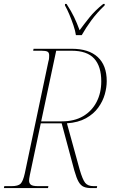

<svg xmlns="http://www.w3.org/2000/svg" viewBox="-32 -964 585 984"><path d="M-12 0 -10 -10H27Q61 -10 73.5 -22.5Q86 -35 95 -75L216 -649Q219 -658 219.5 -666.5Q220 -675 220 -680Q220 -695 211 -699.5Q202 -704 180 -704H138L140 -714H336Q423 -714 469 -671.5Q515 -629 515 -548Q515 -516 505 -480.5Q495 -445 471.5 -412.5Q448 -380 408.5 -358Q369 -336 311 -332L376 -96Q391 -44 404.5 -27Q418 -10 448 -10H466L464 0H437Q413 0 397.5 -6.5Q382 -13 371 -32Q360 -51 349 -90L284 -332H177L121 -67Q117 -47 117 -38Q117 -25 126 -17.5Q135 -10 163 -10H216L214 0ZM284 -342Q349 -342 394 -368.5Q439 -395 463 -441.5Q487 -488 487 -547Q487 -624 450.5 -664Q414 -704 335 -704H256L179 -342ZM357 -784Q354 -806 344.5 -834Q335 -862 323.5 -889.5Q312 -917 301 -936V-944H309Q333 -907 347.5 -877Q362 -847 376 -809Q398 -839 426 -874Q454 -909 497 -944H505L504 -936Q465 -899 436 -859.5Q407 -820 387 -784Z"/></svg>

Font: Noto Serif Display SemiCondensed Thin
Style: Italic
Weight: 100
Width: 4
Italic angle: -12°
Designer: Monotype Design Team
Foundry: Monotype Imaging Inc.
Version: Version 2.009